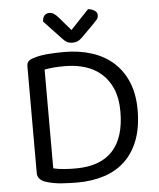

<svg xmlns="http://www.w3.org/2000/svg" viewBox="-56 -863 765 922"><g transform="rotate(-5 326.0 -401.5)"><path d="M515 -311Q515 -375 495.5 -420.5Q476 -466 442.5 -495Q409 -524 364.5 -537.5Q320 -551 269 -551Q237 -551 213.5 -549Q190 -547 170 -543V-67Q194 -61 221.5 -59Q249 -57 278 -57Q396 -57 455.5 -121Q515 -185 515 -311ZM598 -311Q598 -229 575.5 -168.5Q553 -108 511.5 -68Q470 -28 411 -8.5Q352 11 279 11Q247 11 207 8.5Q167 6 131 -5Q89 -18 89 -51V-565Q89 -581 97 -589.5Q105 -598 122 -603Q153 -613 192 -616Q231 -619 270 -619Q343 -619 403.5 -599.5Q464 -580 507 -541.5Q550 -503 574 -445.5Q598 -388 598 -311ZM403 -814Q421 -812 434 -803.5Q447 -795 447 -781Q447 -769 439.5 -760Q432 -751 421 -740L361 -680Q350 -669 339.5 -664.5Q329 -660 315 -660Q300 -660 288.5 -666Q277 -672 266 -685L183 -773Q183 -792 192 -802Q201 -812 216 -812Q227 -812 237 -806Q247 -800 261 -784L315 -721Z"/></g></svg>

Font: Baloo Da 2
Style: Regular
Weight: 400
Designer: Noopur Datye, Sulekha Rajkumar and Ek Type
Foundry: Ek Type
Version: Version 1.640;hotconv 1.0.111;makeotfexe 2.5.65597; ttfautoh